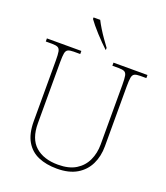

<svg xmlns="http://www.w3.org/2000/svg" viewBox="-166 -1044 1011 1168"><g transform="rotate(20 339.5 -460.5)"><path d="M340 10Q271 10 219.5 -12Q168 -34 139 -83.5Q110 -133 110 -214V-606Q110 -645 106.5 -663.5Q103 -682 91 -688Q79 -694 54 -694H13V-714H236V-694H194Q169 -694 157 -688Q145 -682 141.5 -663.5Q138 -645 138 -606V-210Q138 -110 191.5 -62.5Q245 -15 338 -15Q409 -15 453.5 -42.5Q498 -70 519.5 -116.5Q541 -163 541 -219V-606Q541 -645 537.5 -663.5Q534 -682 522 -688Q510 -694 485 -694H444V-714H664V-694H625Q600 -694 588 -688Q576 -682 572.5 -663.5Q569 -645 569 -606V-218Q569 -153 544 -101.5Q519 -50 468.5 -20Q418 10 340 10ZM372 -771Q357 -785 337.5 -804.5Q318 -824 298 -846Q278 -868 261.5 -888Q245 -908 236 -921V-931H279Q290 -909 306.5 -882Q323 -855 341.5 -829Q360 -803 374 -784V-771Z"/></g></svg>

Font: Noto Serif Hebrew Thin
Style: Regular
Weight: 250
Version: Version 2.003